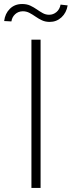

<svg xmlns="http://www.w3.org/2000/svg" viewBox="-57 -922 352 942"><path d="M142.1 -727.5V0H97.2V-727.5ZM187 -814.5Q165.5 -814.5 148.9 -822.3Q132.3 -830.1 117.7 -840.3Q103 -850.6 87.9 -858.6Q72.8 -866.7 54.7 -866.7Q32.2 -866.2 17.1 -852.1Q2 -837.9 -1 -816.9L-36.6 -818.8Q-32.2 -855.5 -8.5 -878.9Q15.1 -902.3 51.8 -902.3Q74.7 -902.3 91.8 -894.3Q108.9 -886.2 123.5 -876Q138.2 -865.7 152.6 -857.7Q167 -849.6 184.1 -849.6Q204.1 -849.6 220 -862.8Q235.8 -876 240.2 -899.4L274.9 -895.5Q269 -859.4 244.6 -836.9Q220.2 -814.5 187 -814.5Z"/></svg>

Font: Inter Tight ExtraLight
Style: Regular
Weight: 250
Designer: Rasmus Andersson
Foundry: rsms
Version: Version 3.004